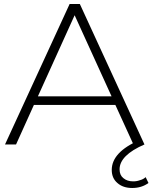

<svg xmlns="http://www.w3.org/2000/svg" viewBox="-20 -720 760 957"><path d="M645 0 555 -197H149L60 0H5L327 -700H378L700 0ZM169 -240H536L352 -644ZM639 217Q593 217 565 192Q537 168 537 127Q537 38 676 -22L700 0Q576 54 576 124Q576 153 595 168Q614 184 644 184Q662 184 678 178Q694 174 706 163L720 192Q686 217 639 217Z"/></svg>

Font: Montserrat Light Alt1
Style: Light
Weight: 500
Designer: Differentunic
Foundry: Julieta Ulanovsky
Version: 0.1